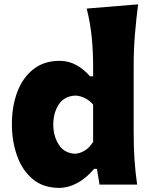

<svg xmlns="http://www.w3.org/2000/svg" viewBox="-20 -871 707 906"><path d="M259.8 15.6Q183.1 15.6 133.5 -26.6Q84 -68.8 60.1 -137.2Q36.1 -205.6 36.1 -284.7Q36.1 -369.1 61.5 -436.8Q86.9 -504.4 137.2 -544.2Q187.5 -584 261.7 -584Q303.7 -584 340.1 -564Q376.5 -543.9 404.8 -510.7H419.4V-560.5Q419.4 -629.4 412.8 -695.8Q406.2 -762.2 389.2 -830.6L631.8 -850.6Q623 -783.7 616.9 -711.4Q610.8 -639.2 610.8 -560.5V-244.6Q610.8 -173.8 614.7 -116.9Q618.7 -60.1 627 0H449.7L437.5 -74.2H424.3Q386.7 -29.8 344.2 -7.1Q301.8 15.6 259.8 15.6ZM334.5 -145.5Q386.7 -149.9 419.4 -201.2V-377.4Q402.3 -397.5 379.9 -408.4Q357.4 -419.4 335 -419.9Q283.2 -417.5 257.3 -377.9Q231.4 -338.4 231.4 -282.7Q231.4 -230 257.1 -189Q282.7 -147.9 334.5 -145.5Z"/></svg>

Font: Pinar ExtraBold
Style: Regular
Weight: 800
Designer: Amin Abedi
Version: Version 3.000